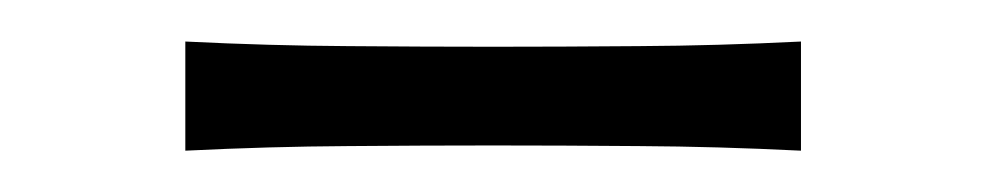

<svg xmlns="http://www.w3.org/2000/svg" viewBox="-20 -350 472 92"><path d="M68.8 -277.8V-330.1Q109.4 -328.1 146.7 -327.9Q184.1 -327.6 216.3 -327.6Q248.5 -327.6 286.1 -327.9Q323.7 -328.1 363.8 -330.1V-277.8Q323.7 -279.8 286.1 -280Q248.5 -280.3 216.3 -280.3Q184.1 -280.3 146.7 -280Q109.4 -279.8 68.8 -277.8Z"/></svg>

Font: Pinar-FD Light
Style: Regular
Weight: 300
Designer: Amin Abedi
Version: Version 2.000